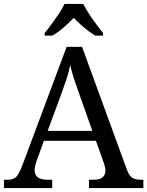

<svg xmlns="http://www.w3.org/2000/svg" viewBox="-20 -951 745 971"><path d="M0 0V-42H19Q48 -42 62.5 -57Q77 -72 95 -120L317 -714H395L621 -95Q632 -64 647.5 -53Q663 -42 692 -42H705V0H430V-42H453Q483 -42 498 -53.5Q513 -65 513 -90Q513 -98 511 -107Q509 -116 505 -127L465 -239H202L164 -134Q160 -122 157.5 -110.5Q155 -99 155 -91Q155 -66 171.5 -54Q188 -42 221 -42H244V0ZM221 -289H447L385 -464Q369 -508 356 -547Q343 -586 335 -622Q328 -586 317 -553Q306 -520 289 -473ZM206 -784Q222 -803 241 -829Q260 -855 278 -882Q296 -909 306 -931H401Q412 -909 429.5 -882Q447 -855 466.5 -829Q486 -803 501 -784V-771H462Q443 -782 423.5 -797Q404 -812 386 -828.5Q368 -845 353 -861Q331 -837 302.5 -812.5Q274 -788 245 -771H206Z"/></svg>

Font: Noto Serif Vithkuqi
Style: Regular
Weight: 400
Version: Version 1.005